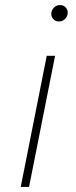

<svg xmlns="http://www.w3.org/2000/svg" viewBox="-20 -740 300 760"><path d="M62 0 165 -519H198L95 0ZM213 -655Q200 -655 191.5 -664Q183 -673 183 -685Q183 -699 193 -709.5Q203 -720 218 -720Q231 -720 239.5 -711Q248 -702 248 -690Q248 -676 238 -665.5Q228 -655 213 -655Z"/></svg>

Font: Montserrat ExtraLight
Style: Italic
Weight: 200
Italic angle: -11.3°
Designer: Julieta Ulanovsky
Foundry: Julieta Ulanovsky
Version: Version 9.000; ttfautohint (v1.8.4.7-5d5b)